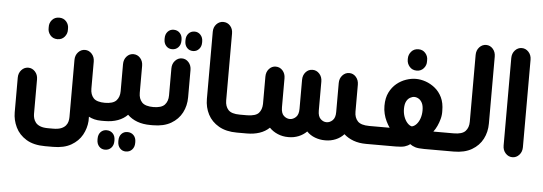

<svg xmlns="http://www.w3.org/2000/svg" viewBox="-51 -784 3144 1111"><g transform="rotate(5 1521.0 -228.0)"><path d="M257 -448Q231 -448 215.5 -466.5Q200 -485 201 -508V-513Q200 -537 215.5 -555Q231 -573 257 -573Q283 -573 298.5 -555Q314 -537 313 -513V-508Q314 -485 298.5 -466.5Q283 -448 257 -448ZM570 0H551Q529 0 511 -4.5Q493 -9 478 -17V8Q475 51 454 89Q433 127 391.5 151Q350 175 286 175H240Q173 175 130.5 149Q88 123 68 81.5Q48 40 48 -5V-206Q48 -233 64.5 -251Q81 -269 104 -269Q127 -269 143.5 -251Q160 -233 160 -206V-5Q160 7 163.5 20Q167 33 176 44.5Q185 56 202.5 63Q220 70 248 70H277Q306 70 323.5 63Q341 56 350.5 44.5Q360 33 363 20Q366 7 366 -5V-337Q366 -364 382.5 -382Q399 -400 422 -400Q445 -400 461.5 -382Q478 -364 478 -337V-180Q478 -146 496.5 -125.5Q515 -105 565 -105H570Z M850 -105V0H837Q793 0 759.5 -12.5Q726 -25 703 -48Q681 -25 647.5 -12.5Q614 0 570 0H556V-105H561Q610 -105 629 -125.5Q648 -146 648 -180V-337Q648 -364 664 -382Q680 -400 703 -400Q727 -400 743 -382Q759 -364 759 -337V-180Q759 -146 778 -125.5Q797 -105 846 -105ZM587 52Q609 52 623 66.5Q637 81 637 105V111Q637 135 623 150Q609 165 587 165Q566 165 552.5 150Q539 135 539 111V105Q539 81 552.5 66.5Q566 52 587 52ZM708 52Q730 52 744 66.5Q758 81 758 105V111Q758 135 744 150Q730 165 708 165Q687 165 673.5 150Q660 135 660 111V105Q660 81 673.5 66.5Q687 52 708 52Z M923 -448Q902 -448 888.5 -463Q875 -478 875 -501V-508Q875 -531 888.5 -546Q902 -561 923 -561Q945 -561 959 -546Q973 -531 973 -508V-501Q973 -478 959 -463Q945 -448 923 -448ZM1045 -448Q1023 -448 1009.5 -463Q996 -478 996 -501V-508Q996 -531 1009.5 -546Q1023 -561 1045 -561Q1065 -561 1079 -546Q1093 -531 1093 -508V-501Q1093 -478 1079 -463Q1065 -448 1045 -448ZM838 0V-105H842Q891 -105 910 -125.5Q929 -146 929 -180V-337Q929 -364 945.5 -382Q962 -400 985 -400Q1008 -400 1024 -382Q1040 -364 1040 -337V-179Q1040 -130 1019 -89.5Q998 -49 956 -24.5Q914 0 851 0Z M1352 0H1339Q1276 0 1233.5 -24.5Q1191 -49 1170 -89.5Q1149 -130 1149 -179V-569Q1149 -596 1165.5 -613.5Q1182 -631 1205 -631Q1229 -631 1245 -613.5Q1261 -596 1261 -569V-180Q1261 -146 1279.5 -125.5Q1298 -105 1347 -105H1352Z M1340 0V-105H1390Q1439 -106 1456.5 -125.5Q1474 -145 1475 -178V-337Q1475 -364 1491 -382Q1507 -400 1530 -400Q1554 -400 1570 -382Q1586 -364 1586 -337V-169Q1586 -134 1602 -119.5Q1618 -105 1637 -105Q1656 -105 1672 -120Q1688 -135 1688 -168V-337Q1688 -364 1704 -382Q1720 -400 1744 -400Q1767 -400 1783.5 -382Q1800 -364 1800 -337V-168Q1800 -135 1815.5 -120Q1831 -105 1850 -105Q1869 -105 1885 -120Q1901 -135 1901 -168V-337Q1901 -364 1917.5 -382Q1934 -400 1957 -400Q1980 -400 1996 -382Q2012 -364 2012 -337V-180Q2012 -146 2031 -125.5Q2050 -105 2099 -105H2103V0H2090Q2048 0 2015.5 -12Q1983 -24 1960 -45Q1940 -23 1912 -11.5Q1884 0 1854 0H1849Q1820 0 1792 -10.5Q1764 -21 1744 -42Q1724 -22 1697 -11Q1670 0 1640 0H1636Q1604 0 1575.5 -12Q1547 -24 1527 -45Q1503 -22 1470 -11Q1437 0 1397 0Z M2344 -448Q2318 -448 2302.5 -466Q2287 -484 2287 -507V-513Q2287 -536 2302.5 -554Q2318 -572 2344 -572Q2369 -572 2384.5 -554Q2400 -536 2399 -513V-507Q2400 -484 2384.5 -466Q2369 -448 2344 -448ZM2091 0V-105H2217Q2206 -121 2196.5 -140.5Q2187 -160 2181.5 -182.5Q2176 -205 2176 -229Q2176 -275 2192 -307Q2208 -339 2233 -359.5Q2258 -380 2287.5 -390Q2317 -400 2344 -400Q2372 -400 2401 -390Q2430 -380 2455.5 -359.5Q2481 -339 2496.5 -307Q2512 -275 2512 -229Q2513 -205 2507 -182.5Q2501 -160 2492 -140.5Q2483 -121 2471 -105H2597V0H2427Q2392 0 2374.5 -5.5Q2357 -11 2344 -21Q2332 -11 2314 -5.5Q2296 0 2261 0ZM2344 -124Q2359 -127 2371.5 -141Q2384 -155 2391 -176Q2398 -197 2398 -221Q2398 -248 2390 -264Q2382 -280 2369.5 -287.5Q2357 -295 2344 -295Q2332 -295 2319 -287.5Q2306 -280 2298 -264Q2290 -248 2290 -221Q2290 -197 2297.5 -176Q2305 -155 2317.5 -141Q2330 -127 2344 -124Z M2585 0V-105H2589Q2638 -105 2657 -125.5Q2676 -146 2676 -180V-568Q2676 -595 2692.5 -613Q2709 -631 2732 -631Q2755 -631 2771 -613Q2787 -595 2787 -568V-179Q2787 -130 2766 -89.5Q2745 -49 2703 -24.5Q2661 0 2598 0Z M2883 -568Q2883 -595 2899.5 -613Q2916 -631 2939 -631Q2962 -631 2978.5 -613Q2995 -595 2995 -568V-60Q2995 -33 2978.5 -15Q2962 3 2939 3Q2916 3 2899.5 -15Q2883 -33 2883 -60Z"/></g></svg>

Font: Beiruti
Style: Bold
Weight: 700
Designer: Arlette Boutros
Foundry: Boutros
Version: Version 1.41